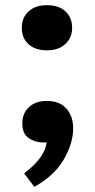

<svg xmlns="http://www.w3.org/2000/svg" viewBox="-20 -546 367 740"><path d="M161 -352Q116 -352 90 -375.5Q64 -399 64 -439Q64 -478 90 -502Q116 -526 161 -526Q207 -526 232.5 -502Q258 -478 258 -439Q258 -400 231.5 -376Q205 -352 161 -352ZM112 174 73 122Q152 63 160 3H145Q116 3 91 -13.5Q66 -30 66 -71Q66 -109 91.5 -133Q117 -157 160 -157Q210 -157 236 -127.5Q262 -98 262 -51Q262 6 225.5 69Q189 132 112 174Z"/></svg>

Font: Literata 12pt
Style: Bold
Weight: 700
Designer: Latin by Veronika Burian and Jose Scaglione. Greek by Irene Vlachou. Cyrillic by Vera Evstafieva.
Foundry: TypeTogether
Version: Version 3.002